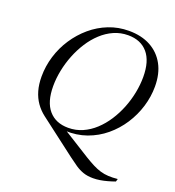

<svg xmlns="http://www.w3.org/2000/svg" viewBox="-163 -843 1091 1196"><g transform="rotate(20 382.0 -245.0)"><path d="M416.5 149 174 -36Q141.5 -61 118.5 -93.8Q95.5 -126.5 83.5 -168.2Q71.5 -210 71.5 -261.5Q71.5 -330.5 91.8 -396.8Q112 -463 149.8 -520.2Q187.5 -577.5 239.2 -621.5Q291 -665.5 353.8 -690.2Q416.5 -715 487 -715Q570.5 -715 630.8 -682.2Q691 -649.5 724 -589Q757 -528.5 757 -443.5Q757 -376.5 736.8 -310Q716.5 -243.5 678.5 -185Q640.5 -126.5 587.2 -82.2Q534 -38 467.8 -14.2Q401.5 9.5 325 6L321.5 -3L511 115.5Q543 135 569.5 148.5Q596 162 621.2 169.5Q646.5 177 674.2 178.5Q702 180 736 176.5L730.5 195Q707 203.5 682.5 210.2Q658 217 634.2 220.8Q610.5 224.5 589 224.5Q551 224.5 522.8 214.5Q494.5 204.5 469.8 187.5Q445 170.5 416.5 149ZM160 -230.5Q160 -125.5 206.5 -71.5Q253 -17.5 336 -17.5Q386.5 -17.5 430.5 -37Q474.5 -56.5 511.5 -90.8Q548.5 -125 577.5 -169.8Q606.5 -214.5 626.8 -265.5Q647 -316.5 657.5 -370Q668 -423.5 668 -474.5Q668 -579.5 621.8 -633.5Q575.5 -687.5 492 -687.5Q441.5 -687.5 397.5 -668Q353.5 -648.5 316.5 -614.2Q279.5 -580 250.8 -535.2Q222 -490.5 201.8 -439.5Q181.5 -388.5 170.8 -335Q160 -281.5 160 -230.5Z"/></g></svg>

Font: Newsreader 60pt
Style: Italic
Weight: 400
Italic angle: -17°
Designer: Hugues Gentile
Foundry: Production Type
Version: Version 1.003